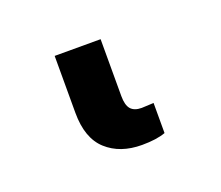

<svg xmlns="http://www.w3.org/2000/svg" viewBox="-50 -22 370 322"><g transform="rotate(-20 135.0 139.0)"><path d="M70.3 145.5V43.9H152.3V145.5Q152.3 161.6 158.4 168.7Q164.6 175.8 177.7 175.8L199.2 174.8V228.5Q183.1 234.4 157.2 234.4Q118.2 234.4 94.2 212.6Q70.3 190.9 70.3 145.5Z"/></g></svg>

Font: Pretendard Std SemiBold
Style: Regular
Weight: 600
Designer: Base glyphs from Inter by Rasmus Andersson; Hangeul glyphs from Noto Sans CJK(Source Han Sans) by Jang Soo-young and Kan
Foundry: Kil Hyung-jin
Version: Version 1.309